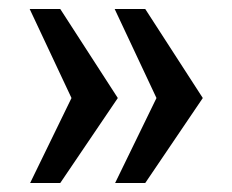

<svg xmlns="http://www.w3.org/2000/svg" viewBox="-20 -475 515 427"><path d="M46 -455 139 -257 47 -68H114L242 -257L114 -455ZM235 -455 328 -257 236 -68H303L431 -257L303 -455Z"/></svg>

Font: Morrison SemiBold
Style: Regular
Weight: 600
Designer: Pablo Impallari, Rodrigo Fuenzalida (Modified by Dan O. Williams)
Version: Version 0.030; ttfautohint (v1.8.1)